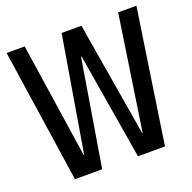

<svg xmlns="http://www.w3.org/2000/svg" viewBox="-124 -824 946 948"><g transform="rotate(-20 348.5 -349.5)"><path d="M8 -700H103L193 -98H196L297 -700H401L502 -98H504L594 -700H690L585 1H443L350 -557H347L255 1H112Z"/></g></svg>

Font: Pathway Extreme Condensed Medium
Style: Regular
Weight: 500
Width: 3
Version: Version 1.001;gftools[0.9.26]